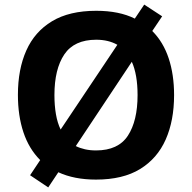

<svg xmlns="http://www.w3.org/2000/svg" viewBox="-20 -772 836 836"><path d="M738 -358Q738 -247 701.5 -164.5Q665 -82 590 -36Q515 10 398 10Q303 10 234 -22L190 44L111 -9L155 -75Q106 -124 82 -196Q58 -268 58 -359Q58 -470 94.5 -552Q131 -634 206.5 -679.5Q282 -725 399 -725Q449 -725 491 -716.5Q533 -708 567 -691L608 -752L686 -701L643 -637Q691 -589 714.5 -518Q738 -447 738 -358ZM579 -358Q579 -447 554 -503L310 -136Q328 -127 350 -122Q372 -117 398 -117Q495 -117 537 -181.5Q579 -246 579 -358ZM217 -358Q217 -313 223.5 -275Q230 -237 244 -208L491 -577Q452 -599 399 -599Q303 -599 260 -535Q217 -471 217 -358Z"/></svg>

Font: Noto Sans New Tai Lue
Style: Regular
Weight: 400
Designer: Monotype Design Team
Foundry: Monotype Imaging Inc.
Version: Version 2.003